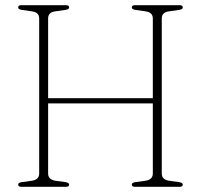

<svg xmlns="http://www.w3.org/2000/svg" viewBox="-20 -720 774 740"><path d="M165.5 -51Q165.5 -28 193 -23.5L233 -18Q246.5 -15.5 246.5 -8.5Q246.5 0 234.5 0H62Q50 0 50 -8.5Q50 -16 63.5 -18L103.5 -23.5Q131 -28 131 -51V-649Q131 -672 104.5 -676L63.5 -682Q50 -684 50 -691.5Q50 -700 62 -700H234.5Q246.5 -700 246.5 -691.5Q246.5 -684 233 -682L191.5 -676Q165.5 -672 165.5 -649V-341.5H569V-649Q569 -672 542.5 -676L501.5 -682Q488 -684 488 -691.5Q488 -700 500 -700H672.5Q684.5 -700 684.5 -691.5Q684.5 -684 671 -682L629.5 -676Q603.5 -672 603.5 -649V-51Q603.5 -28 631 -23.5L671 -18Q684.5 -15.5 684.5 -8.5Q684.5 0 672.5 0H500Q488 0 488 -8.5Q488 -16 501.5 -18L541.5 -23.5Q569 -28 569 -51V-321.5H165.5Z"/></svg>

Font: Fraunces 72pt Soft Thin
Style: Regular
Weight: 100
Version: Version 1.000;[b76b70a41]